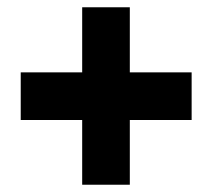

<svg xmlns="http://www.w3.org/2000/svg" viewBox="-20 -683 584 528"><path d="M206 -175V-353H37V-484H206V-663H337V-484H507V-353H337V-175Z"/></svg>

Font: Noto Sans Malayalam UI SemiCondensed Black
Style: Regular
Weight: 900
Width: 4
Designer: Jelle Bosma - Monotype Design Team
Foundry: Monotype Imaging Inc.
Version: Version 2.104; ttfautohint (v1.8.4.7-5d5b)